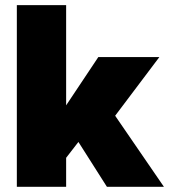

<svg xmlns="http://www.w3.org/2000/svg" viewBox="-20 -720 657 740"><path d="M358.9 -500H594.2L423.8 -273.9L611.8 0H392.1L282.2 -172.9L234.9 -111.8V0H44.9V-700.2H234.9V-314Z"/></svg>

Font: Overused Grotesk Black
Style: Regular
Weight: 900
Version: Version 0.002